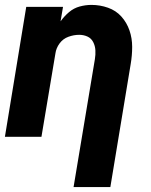

<svg xmlns="http://www.w3.org/2000/svg" viewBox="-20 -558 616 783"><path d="M280 205H430L513 -297Q519 -332 519 -367Q519 -402 508 -434Q497 -466 475 -490.5Q453 -515 420.5 -526.5Q388 -538 353 -538Q329 -538 305 -531.5Q281 -525 261.5 -508.5Q242 -492 227 -471L237 -530H87L0 0H149L206 -340Q209 -362 223 -381Q237 -400 259 -408Q281 -416 303 -416Q321 -416 336.5 -409Q352 -402 360 -386.5Q368 -371 369 -353Q370 -335 367 -317Z"/></svg>

Font: Iosevka Sparkle Heavy Oblique
Style: Regular
Weight: 900
Italic angle: -9°
Designer: Belleve Invis
Foundry: Belleve Invis
Version: Version 4.5.0; ttfautohint (v1.8.3)